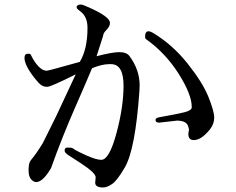

<svg xmlns="http://www.w3.org/2000/svg" viewBox="-20 -814 1040 847"><path d="M620 -652Q620 -676 635 -676Q644 -676 658 -667Q742 -616 808 -533Q874 -450 899.5 -386.5Q925 -323 925 -295Q925 -267 906 -243Q868 -196 835 -196Q811 -196 811 -222Q811 -231 814 -242L811 -253Q806 -281 762 -282L682 -273Q666 -273 666 -285Q666 -294 684 -297Q763 -311 794.5 -319Q826 -327 826 -341Q826 -397 768.5 -488Q711 -579 626 -640Q620 -643 620 -652ZM314 -486Q204 -431 188.5 -431Q173 -431 162 -438.5Q151 -446 133 -469Q88 -526 88 -559Q88 -577 104 -577Q114 -577 115 -574Q116 -571 126 -553Q157 -502 186 -502Q191 -502 227 -512L332 -541Q366 -597 366 -691Q366 -738 338 -761Q320 -775 319 -777.5Q318 -780 318 -783.5Q318 -787 322.5 -790.5Q327 -794 336 -794Q345 -794 368 -783Q465 -741 465 -713Q465 -699 453.5 -686.5Q442 -674 439 -669Q436 -664 434 -653L406 -566Q475 -584 506.5 -584Q538 -584 551 -567Q596 -506 596 -438Q596 -424 595 -412Q577 -156 531 -76Q498 -19 475.5 -3Q453 13 435 13Q400 13 400 -8L402 -32Q402 -51 338 -93L284 -128Q265 -140 265 -149Q265 -163 277 -163Q284 -163 292 -162.5Q300 -162 311 -153L332 -142Q398 -109 427 -109Q462 -109 493.5 -225.5Q525 -342 525 -436Q525 -530 471 -531Q466 -531 461 -531Q430 -531 386 -513Q365 -462 309.5 -335.5Q254 -209 205 -72L195 -56Q165 -11 140 -11Q131 -11 125 -16Q106 -29 106 -62.5Q106 -96 116 -107Q141 -137 169 -183L228 -302Z"/></svg>

Font: Sawarabi Mincho
Style: Regular
Weight: 400
Version: Version 1.00